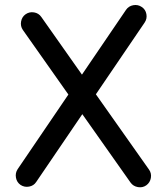

<svg xmlns="http://www.w3.org/2000/svg" viewBox="-20 -720 678 787"><path d="M64.5 38.1Q48.8 27.3 45.4 8.3Q42 -10.7 52.2 -26.4L260.3 -332.5L73.7 -597.2Q63 -612.8 66.4 -631.8Q69.8 -650.9 85 -661.6Q100.6 -672.4 119.6 -669.2Q138.7 -666 149.4 -650.4L315.9 -414.1L496.6 -679.7Q507.3 -695.3 526.4 -698.7Q545.4 -702.1 561 -691.4Q576.7 -681.2 580.1 -662.1Q583.5 -643.1 572.8 -627.4L373 -333.5L590.8 -24.9Q601.6 -9.8 598.4 9.3Q595.2 28.3 579.6 39.6Q564.5 50.3 545.2 46.9Q525.9 43.5 515.1 28.3L317.4 -252L128.4 25.9Q118.2 41.5 99.1 44.9Q80.1 48.3 64.5 38.1Z"/></svg>

Font: Mikhak Medium
Style: Regular
Weight: 500
Designer: Amin Abedi
Version: Version 3.3